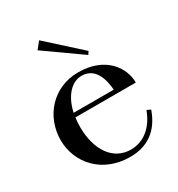

<svg xmlns="http://www.w3.org/2000/svg" viewBox="-184 -888 951 1024"><g transform="rotate(-30 292.0 -376.0)"><path d="M320 15C424 15 502 -35 542 -148L519 -159C480 -54 408 -17 343 -17C235 -17 169 -112 167 -252C167 -274 168 -295 171 -314H543C543 -408 468 -515 303 -515C147 -515 42 -392 42 -247C43 -105 150 15 320 15ZM175 -725 397 -568 409 -586 209 -767ZM175 -340C195 -432 248 -490 309 -490C365 -490 413 -454 422 -340Z"/></g></svg>

Font: Sprat Medium
Style: Regular
Weight: 500
Designer: Ethan Nakache
Foundry: Collletttivo
Version: Version 2.000;Glyphs 3.2 (3217)